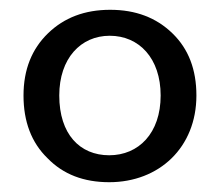

<svg xmlns="http://www.w3.org/2000/svg" viewBox="-20 -719 450 392"><path d="M28 -524C28 -471 44 -428 77 -396C109 -363 151 -347 203 -347C305 -347 381 -418 381 -524C381 -577 365 -619 332 -651C299 -683 257 -699 205 -699C153 -699 111 -683 78 -651C45 -619 28 -577 28 -524ZM101 -524C101 -600 145 -646 204 -646C264 -646 308 -600 308 -524C308 -447 263 -402 203 -402C143 -402 101 -445 101 -524Z"/></svg>

Font: Poppins
Style: Regular
Weight: 400
Designer: Ninad Kale (Devanagari), Jonny Pinhorn (Latin)
Foundry: Indian Type Foundry
Version: 4.004